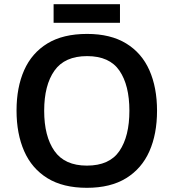

<svg xmlns="http://www.w3.org/2000/svg" viewBox="-20 -887 830 917"><path d="M730 -358Q730 -247 693.5 -164.5Q657 -82 582.5 -36Q508 10 395 10Q281 10 206.5 -36Q132 -82 95.5 -165Q59 -248 59 -359Q59 -470 95.5 -552Q132 -634 206.5 -679.5Q281 -725 396 -725Q508 -725 582.5 -679.5Q657 -634 693.5 -551.5Q730 -469 730 -358ZM191 -358Q191 -236 240 -166Q289 -96 395 -96Q503 -96 550.5 -166Q598 -236 598 -358Q598 -480 550.5 -549.5Q503 -619 396 -619Q289 -619 240 -549.5Q191 -480 191 -358ZM553 -867V-778H236V-867Z"/></svg>

Font: Noto Sans New Tai Lue SemiBold
Style: Regular
Weight: 600
Version: Version 2.003